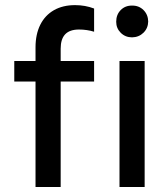

<svg xmlns="http://www.w3.org/2000/svg" viewBox="-20 -748 662 768"><path d="M37.1 -503.9H122.1V-558.6Q122.1 -610.8 141.1 -648.9Q160.2 -687 195.8 -707.3Q231.4 -727.5 280.3 -727.5Q320.8 -727.5 356.4 -713.9V-621.1Q327.6 -629.9 295.9 -629.9Q258.8 -629.9 240.7 -610.8Q222.7 -591.8 222.7 -553.7V-503.9H356.4V-421.9H222.7V0H122.1V-421.9H37.1ZM458 -503.9H558.6V0H458ZM444.8 -661.1Q444.8 -689.5 462.9 -707.8Q481 -726.1 508.3 -725.6Q535.6 -726.1 554 -707.8Q572.3 -689.5 572.8 -662.1Q572.3 -635.3 554 -617.2Q535.6 -599.1 508.3 -598.6Q481.4 -598.6 463.1 -616.7Q444.8 -634.8 444.8 -661.1Z"/></svg>

Font: Wanted Sans Medium
Style: Regular
Weight: 500
Designer: Original Design by Kil Hyung-jin and Kang Hanbin, Wanted Lab, Inc; Hangeul from Source Han Sans by Jang Soo-young and Ka
Foundry: Wanted Lab, Inc.
Version: Version 1.001